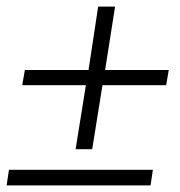

<svg xmlns="http://www.w3.org/2000/svg" viewBox="-26 -559 544 579"><path d="M202 -109 233 -302H41L49 -348H241L270 -539H321L291 -348H483L475 -302H283L252 -109ZM-6 0 1 -47H435L428 0Z"/></svg>

Font: Nunito Sans 10pt Condensed Light
Style: Italic
Weight: 300
Width: 3
Italic angle: -9°
Designer: Vernon Adams
Foundry: Vernon Adams
Version: Version 3.101;gftools[0.9.27]